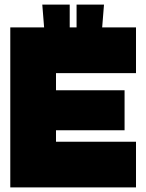

<svg xmlns="http://www.w3.org/2000/svg" viewBox="-20 -820 640 840"><path d="M25 0H225V-700H25ZM100 0H575V-200H100ZM100 -500H575V-700H100ZM100 -250H525V-425H100ZM175 -675H285V-800H165ZM315 -675H425L435 -800H315Z"/></svg>

Font: Millimetre
Style: Extrablack
Weight: 900
Designer: Jérémy Landes
Version: Version 1.0